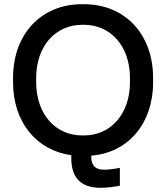

<svg xmlns="http://www.w3.org/2000/svg" viewBox="-20 -731 790 913"><path d="M550 67C529 72 495 76 475 76C437 76 416 59 414 20V9C587 -4 708 -141 708 -340V-360C708 -572 571 -711 380 -711H369C179 -711 42 -572 42 -360V-340C42 -148 156 -15 319 7V21C319 116 366 162 459 162C485 162 523 158 550 152ZM152 -340V-360C152 -514 246 -613 370 -613H380C504 -613 598 -514 598 -360V-340C598 -186 504 -87 380 -87H370C246 -87 152 -186 152 -340Z"/></svg>

Font: Fixel Text Medium
Style: Regular
Weight: 500
Width: 4
Designer: AlfaBravo + MacPaw
Foundry: Kyrylo Tkachov, Marchela Mozhyna, Serhii Makarenko, Maria Weinstein, Zakhar Kryvoshyya
Version: Version 1.211